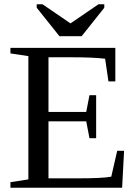

<svg xmlns="http://www.w3.org/2000/svg" viewBox="-20 -879 651 899"><path d="M28.8 -25.9 112.8 -39.1V-616.2L28.8 -628.9V-654.8H520V-498H487.8L472.2 -604Q417.5 -610.8 314 -610.8H207V-355H383.8L398.9 -433.1H430.2V-231.9H398.9L383.8 -311H207V-43.9H335.9Q461.9 -43.9 501 -51.8L528.8 -172.9H561L551.8 0H28.8ZM179.2 -858.9 310.1 -769.5 440.9 -858.9H468.3V-842.8L362.3 -709.5H258.3L151.9 -842.8V-858.9Z"/></svg>

Font: Tinos
Style: Regular
Weight: 400
Designer: Steve Matteson
Foundry: Monotype Imaging Inc.
Version: Version 1.23